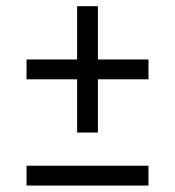

<svg xmlns="http://www.w3.org/2000/svg" viewBox="-20 -584 551 604"><path d="M222.6 -167V-334.5H63.5V-396.9H222.6V-564.5H288V-396.9H447.1V-334.5H288V-167ZM63.5 -0.3V-62.7H447.1V-0.3Z"/></svg>

Font: Encode Sans SC Condensed Thin
Style: Regular
Weight: 100
Width: 3
Designer: Multiple Designers
Foundry: Impallari Type
Version: Version 3.002